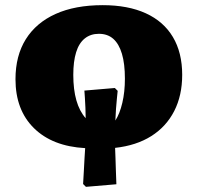

<svg xmlns="http://www.w3.org/2000/svg" viewBox="-20 -563 766 744"><path d="M313 161 302 150Q304 122 305 97.5Q306 73 307.5 51Q309 29 310 11Q183 4 111.5 -66.5Q40 -137 40 -256Q40 -347 80 -411Q120 -475 195.5 -509Q271 -543 378 -543Q476 -543 545 -511.5Q614 -480 650 -419.5Q686 -359 686 -273Q686 -193 655 -132.5Q624 -72 566 -35.5Q508 1 426 10Q427 28 427.5 49.5Q428 71 429 96.5Q430 122 431 151ZM427 -96Q444 -122 454 -164.5Q464 -207 464 -258Q464 -316 452.5 -354.5Q441 -393 419 -412.5Q397 -432 363 -432Q331 -432 308.5 -414Q286 -396 275 -360.5Q264 -325 264 -273Q264 -216 276 -174Q288 -132 312 -105Q312 -125 311 -145.5Q310 -166 309 -183.5Q308 -201 307 -212L425 -222L436 -211Q435 -200 433 -181.5Q431 -163 429.5 -141Q428 -119 427 -96Z"/></svg>

Font: Literata Variable Black
Style: Regular
Weight: 900
Designer: Latin by Veronika Burian and Jose Scaglione. Greek by Irene Vlachou. Cyrillic by Vera Evstafieva.
Foundry: TypeTogether
Version: Version 3.021